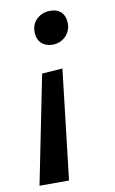

<svg xmlns="http://www.w3.org/2000/svg" viewBox="-83 -526 480 801"><g transform="rotate(-10 157.5 -125.5)"><path d="M197 -235 143 230H18L110 -229ZM188 -481Q219 -481 235.5 -463.5Q252 -446 252 -417Q252 -384 229.5 -362Q207 -340 174 -340Q145 -340 127 -357.5Q109 -375 109 -405Q109 -440 132.5 -460.5Q156 -481 188 -481Z"/></g></svg>

Font: Bitter Thin SemiBold
Style: Italic
Weight: 600
Italic angle: -9°
Version: Version 2.002